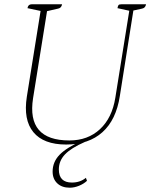

<svg xmlns="http://www.w3.org/2000/svg" viewBox="-20 -661 700 894"><path d="M288 12Q183 12 135.5 -45.5Q88 -103 105 -211L169 -610L108 -623Q111 -641 127 -641H269Q266 -624 251 -621L199 -609L134 -204Q103 -7 303 -7Q389 -7 445.5 -59.5Q502 -112 517 -206L582 -611L527 -623Q529 -634 532 -637.5Q535 -641 545 -641H660Q657 -624 642 -621L601 -612L538 -214Q521 -103 457 -45.5Q393 12 288 12ZM305 213Q268 213 246.5 192.5Q225 172 225 138Q225 93 257.5 59.5Q290 26 366 -8L375 0Q311 28 282.5 58Q254 88 254 128Q254 189 315 189Q353 189 380 167L385 181Q370 195 348 204Q326 213 305 213Z"/></svg>

Font: Petrona Thin
Style: Italic
Weight: 100
Italic angle: -9°
Designer: Ringo R. Seeber
Foundry: Ringo R. Seeber
Version: Version 2.001; ttfautohint (v1.8.3)